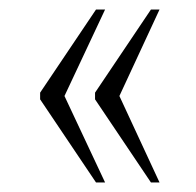

<svg xmlns="http://www.w3.org/2000/svg" viewBox="-20 -471 411 402"><path d="M296 -89H314L230 -270L314 -451H296L179 -277V-263ZM181 -89H200L115 -270L200 -451H181L64 -277V-263Z"/></svg>

Font: Noto Serif Khmer ExtraCondensed ExtraLight
Style: Regular
Weight: 200
Width: 2
Designer: Danh Hong and the Monotype Design Team
Foundry: Monotype Imaging Inc.
Version: Version 2.004